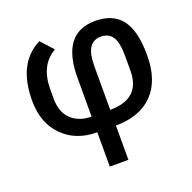

<svg xmlns="http://www.w3.org/2000/svg" viewBox="-129 -660 991 989"><g transform="rotate(-20 367.0 -165.5)"><path d="M308 200V12Q192 12 120 -60.5Q48 -133 48 -255Q48 -461 188 -531L249 -464Q156 -411 156 -279V-228Q156 -152 198.5 -113Q241 -74 308 -74V-286Q308 -531 493 -531Q590 -531 637.5 -469.5Q685 -408 685 -273Q685 -135 613 -61.5Q541 12 410 12V200ZM410 -74Q577 -74 577 -228V-309Q577 -383 556 -414Q535 -445 493 -445Q452 -445 431 -413.5Q410 -382 410 -309Z"/></g></svg>

Font: Anuphan Medium
Style: Regular
Weight: 500
Designer: Mike Abbink, Paul van der Laan, Pieter van Rosmalen, Mint Tantisuwanna
Foundry: Bold Monday; Cadson Demak
Version: Version 3.002;hotconv 1.0.109;makeotfexe 2.5.65596